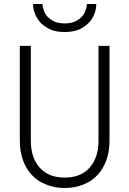

<svg xmlns="http://www.w3.org/2000/svg" viewBox="-20 -929 646 959"><path d="M134 -226V-700H79V-226Q79 -174 94 -131Q109 -88 138 -56Q167 -24 209 -8Q250 10 303 10Q356 10 398 -8Q439 -24 468 -56Q497 -88 512 -131Q527 -174 527 -226V-700H472V-226Q472 -142 428 -92Q384 -42 303 -42Q222 -42 178 -92Q134 -142 134 -226ZM192 -909H145Q145 -874 163 -843Q180 -810 216 -790Q250 -769 303 -769Q356 -769 391 -790Q426 -810 444 -843Q461 -875 461 -909H414Q414 -894 403 -866Q392 -844 367 -828Q342 -812 303 -812Q264 -812 239 -828Q214 -844 203 -866Q192 -894 192 -909Z"/></svg>

Font: NM-font
Style: Light
Weight: 500
Designer: ""
Foundry: ""
Version: ""